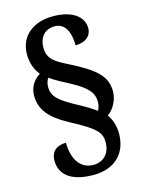

<svg xmlns="http://www.w3.org/2000/svg" viewBox="-129 -835 765 1023"><g transform="rotate(-15 253.5 -323.5)"><path d="M258 113C380 113 445 38 445 -65C445 -107 433 -145 412 -173C445 -196 472 -243 472 -292C472 -377 416 -423 282 -491C213 -526 174 -547 174 -611C174 -671 209 -706 261 -706C326 -706 343 -637 343 -579C401 -579 432 -610 432 -650C432 -712 375 -760 265 -760C158 -760 80 -701 80 -599C80 -546 99 -507 120 -482C85 -461 60 -424 60 -379C60 -300 100 -249 205 -192C342 -119 364 -93 364 -39C364 20 329 61 270 61C196 61 159 -5 159 -91C109 -91 75 -66 75 -14C75 47 114 113 258 113ZM368 -211C346 -227 318 -245 275 -268C176 -322 144 -348 144 -403C144 -422 150 -439 158 -450C188 -428 226 -409 267 -387C357 -339 380 -304 380 -258C380 -239 374 -221 368 -211Z"/></g></svg>

Font: Noto Serif Myanmar SemiCondensed
Style: Bold
Weight: 700
Width: 4
Designer: Ben Mitchell and the Monotype Design Team
Foundry: Monotype Imaging Inc.
Version: Version 2.106